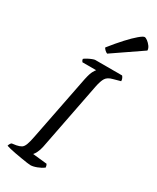

<svg xmlns="http://www.w3.org/2000/svg" viewBox="-247 -1026 897 1094"><g transform="rotate(30 201.5 -479.0)"><path d="M159 0Q152 0 135.5 -2.5Q119 -5 97.5 -8.5Q76 -12 54.5 -16Q33 -20 16.5 -24Q0 -28 -8 -31Q-6 -39 -2 -45.5Q2 -52 6 -54L34 -58Q54 -62 65.5 -69Q77 -76 84.5 -95.5Q92 -115 99 -152L183 -579Q192 -621 201.5 -637Q211 -653 214 -656H124Q121 -659 119 -663Q117 -667 116 -674Q123 -680 136 -687Q149 -694 162 -699Q175 -704 180 -704H357Q361 -700 365 -692Q369 -684 369 -673L322 -660Q290 -652 278 -633Q266 -614 258 -574L171 -128Q166 -104 157.5 -87Q149 -70 142 -63L236 -53Q238 -50 240 -44Q242 -38 242 -31Q226 -19 201.5 -9.5Q177 0 159 0ZM221 -769Q213 -772 204.5 -780Q196 -788 194 -794Q232 -842 266 -879Q300 -916 325 -937Q350 -958 359 -958Q367 -958 379 -949Q391 -940 401 -926.5Q411 -913 411 -899Z"/></g></svg>

Font: Texturina Medium 12pt Light
Style: Italic
Weight: 300
Italic angle: -11°
Version: Version 1.002